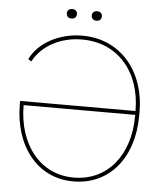

<svg xmlns="http://www.w3.org/2000/svg" viewBox="-57 -885 803 943"><g transform="rotate(5 344.5 -413.5)"><path d="M261 -788C276 -788 286 -797 286 -812C286 -826 276 -835 261 -835C246 -835 236 -826 236 -812C236 -797 246 -788 261 -788ZM384 -788C399 -788 409 -797 409 -812C409 -826 399 -835 384 -835C369 -835 359 -826 359 -812C359 -797 369 -788 384 -788ZM45 -363V-348C45 -139 163 8 339 8H340C516 8 634 -133 634 -342V-359C634 -565 507 -709 323 -709H322C209 -709 107 -654 67 -571L83 -561C125 -641 217 -690 322 -690H323C497 -690 614 -558 614 -363ZM614 -344V-338C614 -143 504 -11 340 -11H339C175 -11 64 -149 64 -344Z"/></g></svg>

Font: Fixel Text Thin
Style: Regular
Weight: 100
Width: 4
Designer: AlfaBravo + MacPaw
Foundry: Kyrylo Tkachov, Marchela Mozhyna, Serhii Makarenko, Maria Weinstein, Zakhar Kryvoshyya
Version: Version 1.211